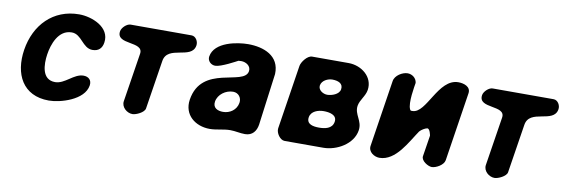

<svg xmlns="http://www.w3.org/2000/svg" viewBox="-45 -828 3342 1137"><g transform="rotate(10 1626.0 -260.0)"><path d="M74 -264C51 -116 112 7 269 7C338 7 479 -33 493 -123C498 -156 477 -174 447 -174C389 -174 346 -107 287 -107C206 -107 204 -199 213 -260C222 -321 253 -414 334 -414C395 -414 411 -333 472 -333C509 -333 529 -354 534 -388C549 -483 435 -527 359 -527C203 -527 98 -417 74 -264Z M614 -470C601 -385 766 -438 754 -360L708 -67C702 -30 738 0 771 0C793 0 841 -22 845 -47L891 -340C906 -440 1060 -377 1074 -466C1078 -489 1062 -520 1035 -520H669C646 -520 617 -492 614 -470Z M1091 -143C1077 -50 1150 7 1237 7C1279 7 1317 -7 1359 -7C1390 -7 1417 1 1448 1C1493 1 1515 -30 1521 -69L1525 -100C1531 -142 1556 -338 1562 -380C1567 -491 1468 -527 1375 -527C1311 -527 1174 -505 1160 -415C1156 -389 1178 -367 1204 -367C1239 -367 1327 -416 1335 -420C1337 -420 1349 -421 1352 -421C1380 -421 1412 -402 1407 -370C1393 -278 1125 -362 1091 -143ZM1240 -158C1247 -202 1292 -234 1336 -234C1369 -234 1389 -206 1384 -176C1377 -132 1338 -106 1297 -106C1265 -106 1234 -119 1240 -158Z M2119 -383C2131 -463 2057 -520 1980 -520H1760C1732 -520 1700 -477 1696 -453L1636 -67C1632 -39 1659 0 1686 0H1919C1999 0 2095 -53 2108 -138C2117 -197 2068 -226 2076 -280C2082 -317 2113 -344 2119 -383ZM1803 -163C1809 -201 1852 -214 1884 -214C1917 -214 1966 -206 1959 -163C1952 -119 1906 -113 1873 -113C1840 -113 1796 -119 1803 -163ZM1835 -360C1840 -391 1876 -407 1902 -407C1935 -407 1969 -396 1963 -359C1958 -327 1913 -313 1887 -313C1862 -313 1831 -332 1835 -360Z M2335 -521C2304 -521 2260 -495 2255 -460L2193 -60C2187 -23 2225 1 2256 1C2355 1 2414 -125 2461 -193C2471 -205 2493 -218 2505 -220C2522 -223 2529 -180 2529 -180L2509 -53C2505 -25 2549 1 2571 1C2596 1 2641 -23 2646 -53L2710 -467C2716 -508 2672 -521 2640 -521C2519 -521 2485 -306 2401 -306C2392 -306 2390 -305 2386 -313C2368 -349 2388 -453 2391 -473C2388 -502 2362 -521 2335 -521Z M2791 -470C2778 -385 2943 -438 2931 -360L2885 -67C2879 -30 2915 0 2948 0C2970 0 3018 -22 3022 -47L3068 -340C3083 -440 3237 -377 3251 -466C3255 -489 3239 -520 3212 -520H2846C2823 -520 2794 -492 2791 -470Z"/></g></svg>

Font: Asimov Print
Style: Regular
Weight: 500
Designer: Google
Version: Version 2.000980: 2014